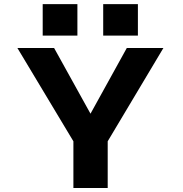

<svg xmlns="http://www.w3.org/2000/svg" viewBox="-20 -940 915 960"><path d="M347 0V-233.5L67 -700H250.5L432.5 -371.5L614 -700H797L518.5 -233.5V0ZM193.5 -919.5H367V-762H193.5ZM496 -919.5H669.5V-762H496Z"/></svg>

Font: Trispace SemiExpanded
Style: Bold
Weight: 700
Width: 6
Designer: Tyler Finck
Foundry: Etcetera Type Company
Version: Version 1.210; ttfautohint (v1.8.3)